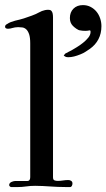

<svg xmlns="http://www.w3.org/2000/svg" viewBox="-26 -738 422 761"><path d="M10.3 -4.4Q10.3 -8.8 12.9 -12Q15.6 -15.1 19.3 -16.8Q22.9 -18.6 26.9 -19.5Q30.8 -20.5 33.2 -20.5H82Q93.8 -20.5 93.8 -35.6V-565.9Q93.8 -589.4 89.4 -602.3Q85 -615.2 78.1 -621.6Q71.3 -627.9 62.7 -629.2Q54.2 -630.4 45.9 -630.4Q39.1 -630.4 33.7 -629.4Q28.3 -628.4 23.9 -627.2Q19.5 -626 15.1 -625Q10.7 -624 5.9 -624Q1.5 -624 -2.2 -625.7Q-5.9 -627.4 -5.9 -631.8Q-5.9 -638.7 1 -642.1Q8.8 -647.5 17.1 -650.6Q25.4 -653.8 33.9 -656Q42.5 -658.2 51.3 -660.2Q60.1 -662.1 68.4 -665Q89.8 -672.4 100.1 -676Q110.4 -679.7 116 -682.4Q121.6 -685.1 126 -687.5Q130.4 -689.9 140.1 -694.3Q152.8 -699.2 165 -699.2Q167 -699.2 171.4 -698.5Q175.8 -697.8 178.2 -694.3Q184.1 -688 184.1 -668.9V-35.6Q184.1 -25.4 189.9 -23.2Q195.8 -21 202.6 -21Q213.9 -21 223.9 -22.7Q233.9 -24.4 245.1 -24.4Q251.5 -24.4 256.3 -21Q261.2 -17.6 261.2 -10.7Q261.2 -5.9 258.8 -1.2Q256.3 3.4 252 3.4H235.8Q217.8 3.4 202.4 2.7Q187 2 172.4 1Q157.7 0 143.6 -0.7Q129.4 -1.5 113.3 -1.5Q94.2 -1.5 77.4 1Q60.5 3.4 44.9 3.4H18.6Q15.6 3.4 12.9 0.7Q10.3 -2 10.3 -4.4ZM226.6 -517.6Q227.5 -518.6 228.5 -520.3Q229.5 -522 232.4 -525.4Q240.7 -529.8 246.6 -533Q252.4 -536.1 256.8 -538.1Q265.1 -543 278.1 -550.8Q291 -558.6 303.2 -568.4Q315.4 -578.1 324.2 -589.1Q333 -600.1 333 -611.8Q333 -612.8 332.5 -615.2Q332 -617.7 329.6 -617.7Q325.2 -616.7 320.8 -616.2Q316.4 -615.7 312 -615.7Q306.2 -615.7 301 -616.2Q295.9 -616.7 291 -617.7Q288.6 -617.7 284.4 -619.6Q280.3 -621.6 276.1 -624.5Q272 -627.4 268.1 -630.6Q264.2 -633.8 262.2 -636.2Q251 -647.9 251 -666.5Q251 -689.5 265.1 -703.6Q279.3 -717.8 302.7 -717.8Q319.3 -717.8 333 -710.7Q346.7 -703.6 356.2 -692.1Q365.7 -680.7 370.8 -665.5Q376 -650.4 376 -634.3Q376 -605 364 -582.3Q352.1 -559.6 329.6 -543.9Q321.8 -538.6 313.2 -533Q304.7 -527.3 293.5 -522.9Q279.3 -517.1 267.6 -514.2Q255.9 -511.2 244.1 -511.2Q240.2 -511.2 236.8 -512Q233.4 -512.7 226.6 -517.6Z"/></svg>

Font: IM FELL French Canon
Style: Regular
Weight: 400
Designer: Igino Marini
Foundry: Igino Marini,
Version: 3.00